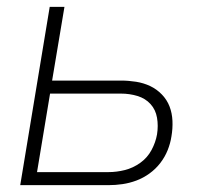

<svg xmlns="http://www.w3.org/2000/svg" viewBox="-20 -540 640 560"><path d="M39 0 125 -520H168L132 -305H333Q355 -305 377 -301.5Q399 -298 418 -289Q437 -280 452 -264.5Q467 -249 474.5 -229.5Q482 -210 483 -187.5Q484 -165 480 -142Q477 -122 469 -102Q461 -82 447.5 -64.5Q434 -47 416 -34Q398 -21 378 -13.5Q358 -6 337.5 -3Q317 0 297 0ZM88 -38H296Q320 -38 344 -44Q368 -50 389 -65Q410 -80 422 -102.5Q434 -125 438 -148Q442 -173 438 -196.5Q434 -220 419 -236.5Q404 -253 381 -260Q358 -267 333 -267H126Z"/></svg>

Font: Iosevka Aile XLt Obl
Style: Regular
Weight: 200
Italic angle: -9°
Designer: Belleve Invis
Foundry: Belleve Invis
Version: Version 31.1.0; ttfautohint (v1.8.4)